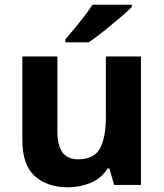

<svg xmlns="http://www.w3.org/2000/svg" viewBox="-20 -786 697 816"><path d="M579 -546V0H465L445 -70H437Q411 -28 365.5 -9Q320 10 269 10Q181 10 128 -37.5Q75 -85 75 -190V-546H224V-227Q224 -169 245 -139Q266 -109 312 -109Q380 -109 405 -155.5Q430 -202 430 -289V-546ZM540 -756Q526 -742 503 -722Q480 -702 453.5 -680Q427 -658 401.5 -638.5Q376 -619 357 -606H258V-619Q274 -638 295.5 -663.5Q317 -689 338 -716.5Q359 -744 373 -766H540Z"/></svg>

Font: Noto Sans Ol Chiki
Style: Bold
Weight: 700
Designer: Monotype Design Team, Lewis McGuffie
Foundry: Monotype Imaging Inc.
Version: Version 2.003; ttfautohint (v1.8.4.7-5d5b)